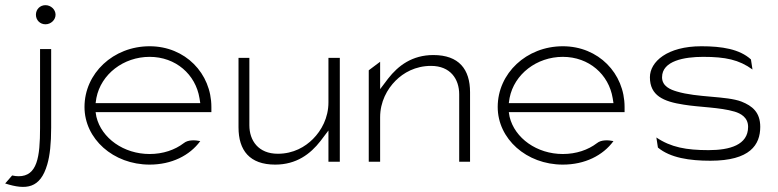

<svg xmlns="http://www.w3.org/2000/svg" viewBox="-98 -641 3009 743"><path d="M-78 69C3 95 58 89 85 -5C95 -39 100 -86 100 -147V-451H57V-146C57 -33 46 41 -26 41C-34 41 -42 40 -51 38ZM41 -584C41 -563 57 -547 78 -547C99 -547 117 -564 117 -584C117 -604 99 -621 78 -621C57 -621 41 -605 41 -584Z M229 -227C229 -104 340 -4 481 -4C566 -4 636 -39 677 -95C658 -99 630 -101 613 -87C579 -61 533 -45 481 -45C381 -45 295 -106 275 -189L272 -207H720V-227C720 -357 619 -462 481 -462C340 -462 229 -357 229 -227ZM272 -242 275 -262C293 -354 380 -421 481 -421C582 -421 659 -353 674 -261L677 -242Z M825 -148C825 -59 868 -4 967 -4C1049 -4 1103 -45 1142 -95L1173 -136V-15H1217V-417H1173V-245C1173 -185 1146 -136 1113 -103C1083 -73 1038 -46 977 -46C902 -46 867 -97 867 -156V-417H825Z M1329 -15H1373V-187C1373 -247 1400 -296 1433 -329C1463 -359 1509 -386 1570 -386C1645 -386 1679 -335 1679 -276V-15H1721V-284C1721 -373 1678 -428 1579 -428C1497 -428 1443 -387 1404 -337L1373 -296V-402L1329 -369Z M1828 -227C1828 -104 1939 -4 2080 -4C2165 -4 2235 -39 2276 -95C2257 -99 2229 -101 2212 -87C2178 -61 2132 -45 2080 -45C1980 -45 1894 -106 1874 -189L1871 -207H2319V-227C2319 -357 2218 -462 2080 -462C1939 -462 1828 -357 1828 -227ZM1871 -242 1874 -262C1892 -354 1979 -421 2080 -421C2181 -421 2258 -353 2273 -261L2276 -242Z M2417 -342C2417 -271 2469 -248 2548 -236C2608 -226 2688 -226 2745 -209C2768 -202 2797 -187 2797 -150C2797 -80 2726 -60 2644 -60C2558 -60 2498 -71 2442 -109L2448 -70C2496 -30 2571 -19 2651 -19C2805 -19 2844 -81 2844 -150C2844 -206 2814 -231 2771 -248C2713 -270 2600 -263 2521 -287C2497 -294 2464 -307 2464 -342C2464 -406 2551 -421 2623 -421C2709 -421 2762 -410 2814 -372L2808 -411C2764 -451 2696 -462 2616 -462C2484 -462 2417 -402 2417 -342Z"/></svg>

Font: Charger Sport
Style: HLExt
Weight: 100
Designer: Jasper
Foundry: Cannot Into Space Fonts
Version: Version 1.1